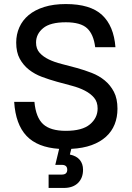

<svg xmlns="http://www.w3.org/2000/svg" viewBox="-20 -728 650 948"><path d="M272 7Q165 0 111 -57Q57 -114 50 -225H150Q157 -148 193 -115Q229 -82 305 -82Q386 -82 424 -114Q462 -146 462 -192Q462 -225 444.5 -245.5Q427 -266 399 -280.5Q371 -295 335 -304.5Q299 -314 261 -324.5Q223 -335 187 -348.5Q151 -362 123 -384Q95 -406 77.5 -438Q60 -470 60 -518Q60 -558 75.5 -593Q91 -628 121.5 -653.5Q152 -679 198 -693.5Q244 -708 305 -708Q426 -708 484 -654Q542 -600 550 -495H450Q442 -559 410 -588.5Q378 -618 305 -618Q228 -618 193 -589Q158 -560 158 -518Q158 -487 175.5 -467.5Q193 -448 221 -434.5Q249 -421 285 -412Q321 -403 359 -392.5Q397 -382 433 -368Q469 -354 497 -331Q525 -308 542.5 -274.5Q560 -241 560 -191Q560 -149 546 -114Q532 -79 503.5 -53Q475 -27 432.5 -11.5Q390 4 332 7L325 35Q358 42 374 61.5Q390 81 390 110Q390 151 365 175.5Q340 200 295 200H220V134H285Q312 134 312 110Q312 86 285 86H253Z"/></svg>

Font: Retni Sans Medium
Style: Regular
Weight: 500
Designer: Vitaly Kuzmin
Foundry: ParaType Ltd.
Version: Version 1.00;March 2, 2019;FontCreator 11.5.0.2425 64-bit; t